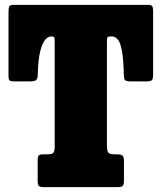

<svg xmlns="http://www.w3.org/2000/svg" viewBox="-20 -770 665 790"><path d="M135 -25.5V-110Q135 -125 139.2 -130Q143.5 -135 158 -135H174Q194 -135 199.5 -141.2Q205 -147.5 205 -167.5V-601Q205 -610 203.8 -615Q202.5 -620 193 -620H190Q178 -620 166 -606.5Q154 -593 145.5 -559.2Q137 -525.5 135.5 -463.5Q135 -445.5 128.2 -440.2Q121.5 -435 102 -435H41.5Q27 -435 21 -438Q15 -441 15 -455.5V-721Q15 -737 18 -743.5Q21 -750 37 -750H590Q602 -750 606 -744.5Q610 -739 610 -726V-463.5Q610 -444.5 604.5 -439.8Q599 -435 579 -435H520Q500.5 -435 495.2 -439.5Q490 -444 489.5 -462.5Q488 -525 482 -559Q476 -593 465.5 -606.5Q455 -620 440 -620H434Q423 -620 421.5 -614.8Q420 -609.5 420 -598.5V-175Q420 -151.5 424.8 -143.2Q429.5 -135 453 -135H461.5Q479 -135 484.5 -129.2Q490 -123.5 490 -107.5V-27.5Q490 -9.5 484.8 -4.8Q479.5 0 462 0H162Q146.5 0 140.8 -4.2Q135 -8.5 135 -25.5Z"/></svg>

Font: Besley* Condensed Fatface
Style: Regular
Weight: 900
Width: 3
Designer: Owen Earl
Foundry: indestructible type*
Version: Version 3.000; ttfautohint (v1.8.3)